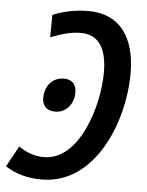

<svg xmlns="http://www.w3.org/2000/svg" viewBox="-76 -767 628 821"><g transform="rotate(5 238.5 -356.5)"><path d="M166 -283C212 -283 245 -322 245 -371C246 -407 225 -427 192 -427C138 -427 110 -384 110 -337C110 -304 129 -283 166 -283ZM271 -724C212 -724 161 -712 118 -694L117 -598C161 -615 204 -628 246 -628C321 -628 359 -574 359 -468C359 -325 288 -85 134 -85C92 -85 58 -100 26 -121L-23 -32C22 -3 71 11 134 11C362 11 473 -264 473 -474C473 -632 403 -724 271 -724Z"/></g></svg>

Font: Noto Sans Display SemiCondensed Medium
Style: Italic
Weight: 500
Width: 4
Italic angle: -12°
Designer: Monotype Design Team
Foundry: Monotype Imaging Inc.
Version: Version 1.900